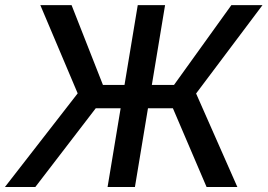

<svg xmlns="http://www.w3.org/2000/svg" viewBox="-49 -748 1070 768"><path d="M611.3 -727.5 490.7 0H381.3L502 -727.5ZM-29.3 0 261.7 -374.5 112.3 -727.5H237.3L362.8 -408.2H647L876.5 -727.5H1001L735.4 -374L900.4 0H777.3L642.6 -314.9H334L92.3 0Z"/></svg>

Font: Inter 28pt Medium
Style: Italic
Weight: 500
Italic angle: -9.3988°
Designer: Rasmus Andersson
Foundry: rsms
Version: Version 4.001;git-66647c0bb